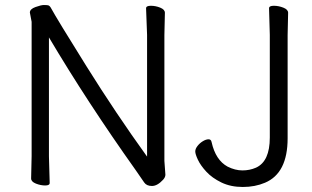

<svg xmlns="http://www.w3.org/2000/svg" viewBox="-20 -728 1243 765"><path d="M1128 -677 1126 -588V-177Q1126 -38 1036 0Q996 17 947.5 17Q899 17 862 -1Q825 -19 802 -44Q779 -69 768.5 -91.5Q758 -114 758 -124.5Q758 -135 767 -146.5Q776 -158 788.5 -165.5Q801 -173 811 -173Q821 -173 823 -162Q839 -90 887 -64Q917 -49 946 -49Q975 -49 1000 -60Q1055 -85 1055 -180V-589L1052 -695Q1052 -705 1071 -705Q1090 -705 1109 -697.5Q1128 -690 1128 -677ZM106 -641 99 -678Q99 -692 121.5 -700Q144 -708 154.5 -708Q165 -708 171 -707Q177 -706 182 -698Q207 -652 324.5 -464Q442 -276 566 -104V-589L562 -695Q562 -705 581 -705Q600 -705 618.5 -697.5Q637 -690 637 -677L635 -588V-87L639 -32Q639 -22 630 -12Q607 13 585.5 13Q564 13 554.5 -1Q545 -15 520 -51Q328 -321 175 -579V-105L178 1Q178 11 160 11Q142 11 123 3.5Q104 -4 104 -17L106 -106Z"/></svg>

Font: Fusion Kai T
Style: Regular
Weight: 400
Designer: Fontworks Inc.
Version: Version 24.134;May 13, 2024